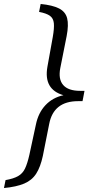

<svg xmlns="http://www.w3.org/2000/svg" viewBox="-73 -752 449 968"><path d="M132 -732Q192 -726 224.5 -709.5Q257 -693 265.5 -660Q274 -627 263 -570L231 -409Q220 -353 245.5 -323.5Q271 -294 331 -294H353L346 -257L343 -242H321Q197 -242 175 -127L143 34Q131 90 109.5 123.5Q88 157 49 173.5Q10 190 -53 196L-45 156Q-5 149 18 136Q41 123 53 98Q65 73 75 29L108 -124Q120 -183 156 -221.5Q192 -260 247 -272Q146 -301 166 -415L193 -565Q201 -610 198.5 -635Q196 -660 178.5 -672.5Q161 -685 124 -692Z"/></svg>

Font: Piazzolla
Style: Italic
Weight: 400
Italic angle: -11.3°
Designer: Juan Pablo del Peral
Foundry: Huerta Tipografica
Version: Version 1.330